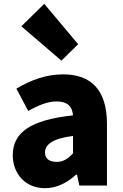

<svg xmlns="http://www.w3.org/2000/svg" viewBox="-20 -973 646 1007"><path d="M216 14C279 14 332 -15 379 -57H384L396 0H541V-323C541 -501 458 -583 311 -583C222 -583 141 -553 66 -508L128 -391C185 -423 232 -441 277 -441C335 -441 359 -414 363 -368C141 -344 47 -279 47 -159C47 -64 111 14 216 14ZM277 -124C240 -124 216 -140 216 -173C216 -213 252 -246 363 -260V-169C337 -141 313 -124 277 -124ZM302 -655 390 -741 212 -953 92 -835Z"/></svg>

Font: Source Han Sans HK Heavy
Style: Regular
Weight: 900
Designer: Ryoko NISHIZUKA 西塚涼子 (kana, bopomofo & ideographs); Paul D. Hunt (Latin, Greek & Cyrillic); Sandoll Communications 산돌커뮤니
Foundry: Adobe
Version: Version 2.000;hotconv 1.0.107;makeotfexe 2.5.65593